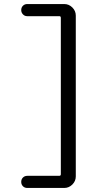

<svg xmlns="http://www.w3.org/2000/svg" viewBox="-20 -790 510 950"><path d="M273 80Q281 80 281 72V-701Q281 -710 274 -710H114Q102 -710 93.5 -719Q85 -728 85 -740Q85 -753 93.5 -761.5Q102 -770 115 -770H298Q321 -770 338 -753Q355 -736 355 -713V83Q355 106 338 123Q321 140 298 140H115Q102 140 93.5 131.5Q85 123 85 110Q85 97 93.5 88.5Q102 80 115 80Z"/></svg>

Font: Rounded Mplus 1c
Style: Regular
Weight: 400
Version: Version 1.059.20150529